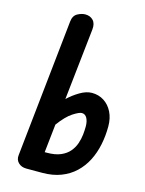

<svg xmlns="http://www.w3.org/2000/svg" viewBox="-144 -1089 889 1174"><g transform="rotate(15 300.5 -502.0)"><path d="M241.5 0H141.5Q110 0 90.8 -18.8Q71.5 -37.5 75 -67.5L167.5 -937.5Q171.5 -976 197.5 -990Q223.5 -1004 246.5 -1004Q278 -1004 296.8 -984Q315.5 -964 311.5 -926L262 -472.5Q294.5 -503.5 334.5 -527.2Q374.5 -551 410.5 -551Q453 -551 486.5 -529.5Q520 -508 539.5 -469.2Q559 -430.5 559 -378.5Q559 -319 547.5 -263Q536 -207 511.8 -159.2Q487.5 -111.5 449.8 -75.8Q412 -40 360.2 -20Q308.5 0 241.5 0ZM237.5 -126Q290 -126 324.5 -140.8Q359 -155.5 379.5 -179.8Q400 -204 410 -233Q420 -262 423 -290.5Q426 -319 426 -342Q426 -374.5 414.8 -395.2Q403.5 -416 382 -416Q365 -416 326.5 -391Q288 -366 243.5 -305.5L224 -126Z"/></g></svg>

Font: Edu NSW ACT Hand
Style: Regular
Weight: 400
Designer: Tina and Corey Anderson, Eben Sorkin, Mirko Velimirovic
Foundry: Sorkin Type Co.
Version: Version 2.000